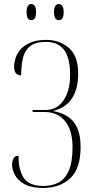

<svg xmlns="http://www.w3.org/2000/svg" viewBox="-20 -923 478 953"><path d="M194 10Q137 10 103.5 -8Q70 -26 55 -53Q40 -80 40 -106Q40 -125 47.5 -137.5Q55 -150 72 -150Q71 -82 97 -41Q123 0 196 0Q238 0 270.5 -17Q303 -34 321.5 -76Q340 -118 340 -193Q340 -276 303 -321.5Q266 -367 202 -367H142V-377H205Q263 -377 295.5 -425Q328 -473 328 -551Q328 -636 298 -675.5Q268 -715 209 -715Q153 -715 127 -692Q101 -669 93 -631Q85 -593 85 -549Q50 -549 50 -592Q50 -610 56.5 -632.5Q63 -655 80.5 -676Q98 -697 129.5 -711Q161 -725 209 -725Q276 -725 322 -685Q368 -645 368 -559Q368 -402 242 -372Q283 -365 314 -346Q345 -327 362.5 -290Q380 -253 380 -193Q380 -85 328 -37.5Q276 10 194 10ZM272 -823Q248 -823 248 -862Q248 -903 272 -903Q296 -903 296 -862Q296 -823 272 -823ZM135 -823Q112 -823 112 -862Q112 -903 135 -903Q159 -903 159 -862Q159 -823 135 -823Z"/></svg>

Font: Noto Serif Display ExtraCondensed ExtraLight
Style: Regular
Weight: 200
Width: 2
Designer: Monotype Design Team
Foundry: Monotype Imaging Inc.
Version: Version 2.009